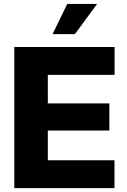

<svg xmlns="http://www.w3.org/2000/svg" viewBox="-20 -970 653 990"><path d="M53.7 0V-727.5H570.8V-584H226.6V-437H543.9V-296.9H226.6V-143.6H570.3V0ZM251 -793.9 326.7 -949.7H480.5L366.2 -793.9Z"/></svg>

Font: Inter 20pt ExtraBold
Style: Regular
Weight: 800
Version: Version 4.001;git-66647c0bb